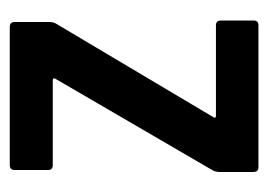

<svg xmlns="http://www.w3.org/2000/svg" viewBox="-98 -451 549 393"><g transform="rotate(-90 176.5 -254.5)"><path d="M31 0Q21 0 21 -10V-80Q21 -87 24 -93L212 -416Q214 -421 209 -421H35Q25 -421 25 -431V-499Q25 -509 35 -509H318Q328 -509 328 -499V-428Q328 -421 325 -415L133 -92Q130 -87 136 -87H321Q331 -87 331 -77V-10Q331 0 321 0Z"/></g></svg>

Font: Barlow Condensed Medium
Style: Regular
Weight: 500
Width: 3
Designer: Jeremy Tribby
Foundry: Tribby Type
Version: Version 1.422;hotconv 1.0.109;makeotfexe 2.5.65596